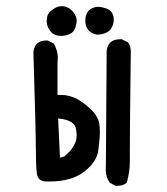

<svg xmlns="http://www.w3.org/2000/svg" viewBox="-20 -597 540 621"><path d="M360 4H354L335 -6Q322 -24 322 -48Q322 -50 322.5 -64.5Q323 -79 325 -433Q330 -470 368 -470H374L394 -460Q403 -448 403 -431V-425Q400 -186 400 -112V-78Q400 -40 390 -6Q378 4 360 4ZM140 -10H131Q102 -10 99 -37Q96 -64 96 -114.5Q96 -165 88 -429Q93 -466 129 -466H135L154 -456Q167 -434 167 -409L166 -396V-290H176Q199 -290 220.5 -281Q242 -272 269 -248Q296 -224 301 -198Q303 -186 303 -169Q303 -149 298 -111Q293 -73 252 -41.5Q211 -10 140 -10ZM174 -87 188 -91Q228 -124 228 -159Q228 -165 226 -179Q224 -193 210.5 -202Q197 -211 168 -214ZM178 -481Q152 -481 141 -499Q131 -513 131 -529Q131 -533 133 -544.5Q135 -556 153 -568Q166 -577 180 -577Q203 -577 220 -554Q228 -542 228 -529Q228 -522 223.5 -507.5Q219 -493 205.5 -487Q192 -481 178 -481ZM296 -485H292Q256 -494 256 -530Q256 -555 272 -567Q284 -575 298 -575Q306 -575 323 -570Q348 -562 348 -532Q348 -523 342.5 -510Q337 -497 323 -491Q309 -485 296 -485Z"/></svg>

Font: Xiaolai Mono SC
Style: Regular
Weight: 400
Monospace: yes
Designer: LXGW / Nozomi Seto
Version: Version 3.113;September 30, 2024